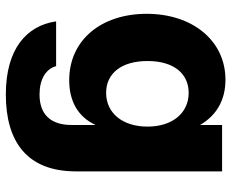

<svg xmlns="http://www.w3.org/2000/svg" viewBox="-86 -480 778 645"><g transform="rotate(90 302.5 -158.0)"><path d="M297.9 210.9C454.1 210.9 556.2 141.6 556.2 -24.4V-515.6H400.4V-442.4H399.9C367.2 -498 315.4 -526.9 248.5 -526.9C117.2 -526.9 26.9 -416.5 26.9 -262.2C26.9 -109.9 114.7 -2 250 -2C317.4 -2 371.1 -28.8 399.9 -89.4H400.4V-10.3C400.4 61 364.3 97.7 297.9 97.7C247.6 97.7 212.4 77.1 202.6 42H52.2C66.9 141.6 145 210.9 297.9 210.9ZM292.5 -126C227.1 -126 185.5 -177.2 185.5 -265.1C185.5 -352.5 227.1 -403.3 292.5 -403.3C359.9 -403.3 405.8 -349.1 405.8 -265.1C405.8 -180.7 359.9 -126 292.5 -126Z"/></g></svg>

Font: Raveo Display
Style: Bold
Weight: 700
Designer: Jakub Foglar, Rasmus Andersson (Inter)
Foundry: Jakubfoglar.com
Version: Version 1.100;Glyphs 3.2.3 (3260)